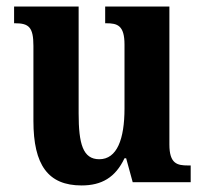

<svg xmlns="http://www.w3.org/2000/svg" viewBox="-20 -556 624 586"><path d="M229 10C290 10 332 -14 360 -73H365L385 0H562V-51H554C521 -51 497 -56 497 -115V-536H301V-485H304C338 -485 360 -479 360 -420V-225C360 -131 337 -70 283 -70C233 -70 220 -117 220 -210V-536H23V-485H26C68 -485 82 -473 82 -416V-187C82 -52 127 10 229 10Z"/></svg>

Font: Noto Serif Myanmar Condensed
Style: Bold
Weight: 700
Width: 3
Designer: Ben Mitchell and the Monotype Design Team
Foundry: Monotype Imaging Inc.
Version: Version 2.106